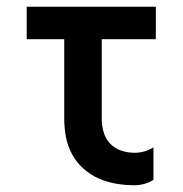

<svg xmlns="http://www.w3.org/2000/svg" viewBox="-20 -540 540 568"><path d="M378 8Q351 8 324 3.5Q297 -1 272 -12Q247 -23 226.5 -41.5Q206 -60 193 -84Q180 -108 175 -135Q170 -162 170 -189V-424H59V-520H441V-424H281V-189Q281 -169 286.5 -149.5Q292 -130 305.5 -115.5Q319 -101 338.5 -94.5Q358 -88 378 -88Q393 -88 407 -92Q421 -96 434 -104V-8Q421 0 407 4Q393 8 378 8Z"/></svg>

Font: Iosevka Custom
Style: Bold
Weight: 700
Monospace: yes
Designer: Belleve Invis
Foundry: Belleve Invis
Version: Version 30.3.3; ttfautohint (v1.8.3)